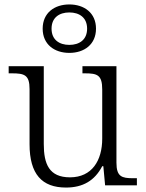

<svg xmlns="http://www.w3.org/2000/svg" viewBox="-20 -834 658 864"><path d="M292 -596C359 -596 412 -634 412 -705C412 -776 359 -814 292 -814C225 -814 172 -776 172 -705C172 -634 225 -596 292 -596ZM292 -632C247 -632 212 -655 212 -705C212 -755 247 -778 292 -778C337 -778 372 -755 372 -705C372 -655 337 -632 292 -632ZM277 10C353 10 406 -21 440 -86H445L453 0H596V-32H579C528 -32 504 -39 504 -102V-536H351V-504H361C418 -504 440 -497 440 -431V-210C440 -112 394 -36 295 -36C201 -36 177 -96 177 -186V-536H19V-504H33C90 -504 113 -497 113 -433V-185C113 -50 169 10 277 10Z"/></svg>

Font: Noto Serif Tamil Light
Style: Italic
Weight: 300
Italic angle: -12°
Designer: Indian Type Foundry, Tom Grace, and the Monotype Design Team
Foundry: Monotype Imaging Inc.
Version: Version 2.003